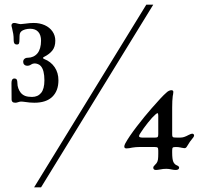

<svg xmlns="http://www.w3.org/2000/svg" viewBox="-20 -728 862 828"><path d="M33.5 -289Q30 -292.5 30 -298.5L29.5 -370.5Q29.5 -389.5 42.5 -389.5Q49 -389.5 52 -385Q55 -380.5 55 -370.5Q55 -358 59 -347Q63 -336 69.5 -328Q77.5 -318.5 89 -314.2Q100.5 -310 118 -310Q143 -310 157.2 -327.2Q171.5 -344.5 171.5 -381.5Q171.5 -425.5 156 -443Q151.5 -448.5 143.8 -451.5Q136 -454.5 129.5 -454.5Q121.5 -454.5 114.5 -450Q110.5 -447 106.5 -445.8Q102.5 -444.5 98 -444.5Q89.5 -444.5 84.8 -449.2Q80 -454 80 -461Q80 -469.5 85.5 -474.2Q91 -479 100.5 -479Q112 -479 122.8 -483.8Q133.5 -488.5 141.5 -498Q149 -507 153 -521Q157 -535 157 -552.5Q157 -577 145 -590.5Q133 -604 110 -604Q99 -604 88.2 -601Q77.5 -598 71.5 -592.5Q66.5 -587.5 65.2 -581.2Q64 -575 64 -559.5Q64 -546 62 -541Q60 -536 52.5 -536Q39 -536 39 -553.5Q39 -571 37.2 -581.5Q35.5 -592 32 -606.5Q29.5 -615 29.5 -618.5Q29.5 -621 31 -624Q34.5 -629 41 -629Q47.5 -629 55 -626.5Q58.5 -625.5 62.2 -624.8Q66 -624 69.5 -624Q74 -624 89 -626Q109 -629 125.5 -629Q151.5 -629 172.8 -619.5Q194 -610 206.2 -592.5Q218.5 -575 218.5 -552.5Q218.5 -526.5 206 -510.5Q193.5 -494.5 170.5 -483Q165.5 -481 165.5 -478Q165.5 -475.5 170.5 -473.5Q199 -462.5 215.5 -438.5Q232 -414.5 232 -381.5Q232 -336.5 205.8 -310.8Q179.5 -285 128 -285Q109 -285 87 -288.5Q82.5 -289 78.8 -289.5Q75 -290 71 -290Q66 -290 58.5 -287.5Q52.5 -285 45.5 -285Q37.5 -285 33.5 -289ZM611 -708H641L157 80H127ZM641 -5Q641 -8 643 -11Q645 -14 648 -16.5Q653 -21.5 655.5 -25Q660 -31.5 661.2 -40.2Q662.5 -49 662.5 -65V-78.5Q662.5 -88.5 659.8 -91.2Q657 -94 647 -94H580Q566.5 -94 550.5 -91.5Q535.5 -88 525.5 -88Q516 -88 516 -96Q516 -101 520 -109Q536 -138.5 570.2 -183Q604.5 -227.5 634 -261Q655 -285 671.2 -302.5Q687.5 -320 697 -328Q702.5 -333.5 708.2 -336.2Q714 -339 719 -339Q727.5 -339 727.5 -331.5Q727.5 -328.5 726.5 -321.5L725 -314Q722.5 -295.5 722.5 -264V-149.5Q722.5 -141.5 724 -138.8Q725.5 -136 730 -135.2Q734.5 -134.5 747 -134.5Q760.5 -134.5 767 -135.5Q773.5 -136.5 783.5 -141L793.5 -146Q804.5 -151.5 808.5 -151.5Q812.5 -151.5 814.8 -149.2Q817 -147 817 -144Q817 -140.5 814.5 -137L814 -136Q797.5 -116.5 787.5 -98.5Q784.5 -93 781.8 -91Q779 -89 775 -89Q772.5 -89 762.5 -91L758 -92Q749.5 -94 738.5 -94Q728 -94 725.2 -91.5Q722.5 -89 722.5 -78.5V-70Q722.5 -41.5 727.5 -30Q732.5 -19 742.5 -15Q752.5 -11 752.5 -5Q752.5 -0.5 748.8 2.2Q745 5 737.5 5Q730.5 5 720.5 3Q708.5 0 697 0Q683.5 0 669.5 3Q658.5 5 652.5 5Q641 5 641 -5ZM662.5 -149.5V-229.5Q662.5 -240 659 -240Q657 -240 650.5 -234.5Q637 -223 617.8 -198.8Q598.5 -174.5 585.5 -154Q579.5 -145 579.5 -141Q579.5 -137.5 584 -136Q588.5 -134.5 598 -134.5H647Q657 -134.5 659.8 -137.2Q662.5 -140 662.5 -149.5Z"/></svg>

Font: Raigarh
Style: Regular
Weight: 400
Designer: jaikishan Patel
Foundry: MagicType
Version: Version 1.000;FEAKit 1.0